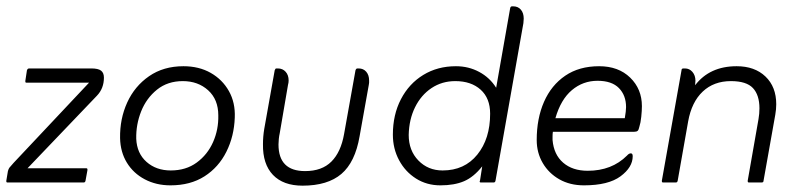

<svg xmlns="http://www.w3.org/2000/svg" viewBox="-31 -576 2534 606"><path d="M56 -45H241Q245 -45 245 -41V-39L239 -6Q238 0 233 0H-7Q-11 0 -11 -3V-6L-6 -36Q-4 -43 -1.5 -46.5Q1 -50 12 -62L250 -315H53Q49 -315 49 -318V-321L54 -354Q56 -360 61 -360H257Q279 -360 288 -353Q297 -346 297 -331Q297 -297 275 -274Z M507 9Q462 9 426 -10Q390 -29 369.5 -62.5Q349 -96 348 -140Q347 -201 370.5 -252.5Q394 -304 439.5 -335.5Q485 -367 548 -367Q597 -367 634 -346Q671 -325 691.5 -288.5Q712 -252 710 -205Q708 -146 683.5 -97Q659 -48 614.5 -19.5Q570 9 507 9ZM508 -38Q556 -38 590 -63Q624 -88 641.5 -127.5Q659 -167 658 -212Q658 -262 626 -291Q594 -320 546 -320Q498 -320 464.5 -293Q431 -266 414.5 -224.5Q398 -183 399 -138Q401 -92 431.5 -65Q462 -38 508 -38Z M1104 -146Q1090 -64 1046.5 -27Q1003 10 924 10Q863 10 830.5 -24Q798 -58 799 -121Q799 -133 800 -145Q801 -157 803 -169L836 -354Q838 -360 841 -360H846Q861 -360 870.5 -349.5Q880 -339 880 -322Q880 -318 879.5 -315Q879 -312 878 -308L852 -156Q850 -147 849 -137.5Q848 -128 848 -120Q848 -36 932 -36Q985 -36 1015 -66Q1045 -96 1055 -153L1091 -354Q1093 -360 1097 -360H1101Q1116 -360 1125 -349.5Q1134 -339 1134 -322Q1134 -318 1134 -315Q1134 -312 1133 -308Z M1535 -299 1579 -549Q1580 -556 1585 -556H1589Q1604 -556 1613 -545.5Q1622 -535 1622 -517Q1622 -514 1621.5 -510.5Q1621 -507 1621 -503L1533 -6Q1532 0 1527 0H1487Q1483 0 1483 -3Q1483 -5 1484 -6L1491 -51Q1464 -17 1433.5 -4Q1403 9 1359 9Q1316 9 1282 -12.5Q1248 -34 1228.5 -70.5Q1209 -107 1209 -151Q1209 -214 1234.5 -263Q1260 -312 1305 -339.5Q1350 -367 1408 -367Q1448 -367 1481.5 -349Q1515 -331 1535 -299ZM1366 -38Q1435 -38 1475.5 -88Q1516 -138 1516 -217Q1516 -266 1486 -293Q1456 -320 1406 -320Q1364 -320 1331 -298Q1298 -276 1279 -237.5Q1260 -199 1259 -150Q1259 -101 1289.5 -69.5Q1320 -38 1366 -38Z M1714 -160Q1713 -153 1713 -146Q1713 -139 1713 -134Q1717 -88 1746.5 -62.5Q1776 -37 1824 -37Q1900 -37 1948 -85Q1954 -92 1960 -92Q1966 -92 1966 -83Q1966 -48 1927.5 -19.5Q1889 9 1812 9Q1768 9 1734.5 -10Q1701 -29 1682 -61.5Q1663 -94 1663 -134Q1663 -202 1686 -254.5Q1709 -307 1753 -337Q1797 -367 1860 -367Q1921 -367 1958 -331Q1995 -295 1995 -241Q1995 -227 1993 -207.5Q1991 -188 1987 -176Q1985 -166 1981.5 -163Q1978 -160 1970 -160ZM1722 -203H1941Q1945 -226 1945 -238Q1945 -275 1922.5 -298Q1900 -321 1855 -321Q1809 -321 1774 -291.5Q1739 -262 1722 -203Z M2163 -307Q2209 -367 2294 -367Q2351 -367 2385 -334.5Q2419 -302 2419 -247Q2419 -231 2416 -214L2379 -6Q2379 0 2373 0H2333Q2329 0 2329 -4V-6L2363 -200Q2366 -217 2366 -234Q2366 -276 2345.5 -298Q2325 -320 2276 -320Q2222 -320 2187 -287Q2152 -254 2141 -193L2108 -6Q2107 0 2102 0H2062Q2058 0 2058 -4V-6L2120 -354Q2120 -360 2126 -360H2131Q2145 -360 2154.5 -349Q2164 -338 2164 -321Q2164 -319 2163.5 -315.5Q2163 -312 2163 -307Z"/></svg>

Font: Zain Light
Style: Italic
Weight: 300
Italic angle: -10°
Designer: Zain,Boutros
Foundry: Mobile Telecommunications Company (Zain), 2024
Version: Version 1.51; ttfautohint (v1.8.4)